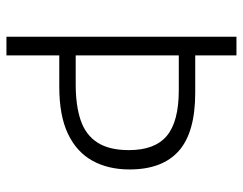

<svg xmlns="http://www.w3.org/2000/svg" viewBox="-99 -655 754 596"><g transform="rotate(90 278.0 -357.0)"><path d="M506 -382Q506 -316 479 -267Q452 -218 395.5 -191Q339 -164 249 -164H152V0H94V-714H152V-586H268Q391 -586 448.5 -535Q506 -484 506 -382ZM242 -215Q308 -215 353.5 -230.5Q399 -246 422.5 -282.5Q446 -319 446 -380Q446 -461 401.5 -498Q357 -535 260 -535H152V-215Z"/></g></svg>

Font: Noto Sans Display Light
Style: Regular
Weight: 300
Designer: Monotype Design Team
Foundry: Monotype Imaging Inc.
Version: Version 2.003